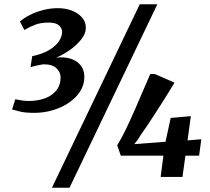

<svg xmlns="http://www.w3.org/2000/svg" viewBox="-20 -835 990 906"><path d="M143 -302.5Q95.5 -302.5 72.2 -309.2Q49 -316 37 -318L52 -366.5Q68 -363 84.2 -360.8Q100.5 -358.5 116.5 -358.5Q156.5 -358.5 190.5 -370.5Q224.5 -382.5 245.2 -407.5Q266 -432.5 266 -471Q266 -493.5 246.5 -512.8Q227 -532 184.5 -531.5Q174.5 -530 163.2 -527.8Q152 -525.5 141.8 -523Q131.5 -520.5 124 -518L132 -570Q182.5 -580.5 213.5 -599.8Q244.5 -619 258.8 -641.5Q273 -664 273 -683.5Q273 -702.5 258 -715.5Q243 -728.5 210 -728.5Q173 -728.5 147.8 -719Q122.5 -709.5 95 -693.5L74 -733.5Q92 -749.5 119.8 -763.8Q147.5 -778 182 -787.2Q216.5 -796.5 253.5 -796.5Q288.5 -796.5 318.2 -785.2Q348 -774 366.5 -753.2Q385 -732.5 385 -703.5Q385 -676 363 -648.5Q341 -621 308.8 -598.5Q276.5 -576 245 -563Q282.5 -567.5 312.5 -558.2Q342.5 -549 360.2 -527.2Q378 -505.5 378 -472Q378 -434.5 358 -403.5Q338 -372.5 304.2 -349.8Q270.5 -327 228.5 -314.8Q186.5 -302.5 143 -302.5ZM639.5 -815H722.5L308 51H225ZM738 0 751 -100.5H550L533 -149.5Q554 -183 575.5 -228Q597 -273 618 -321Q639 -369 657.2 -412Q675.5 -455 689 -485.5H711L803.5 -445Q789 -421 772.2 -393.8Q755.5 -366.5 737.8 -339.2Q720 -312 703.5 -286.2Q687 -260.5 672.8 -239.2Q658.5 -218 648 -204Q641.5 -194 633 -180.5Q624.5 -167 613.5 -155L761 -166L785.5 -278.5L880.5 -287L865 -172.5L930 -178L919.5 -100.5H855L841 0Z"/></svg>

Font: Merriweather ExtraBold
Style: Italic
Weight: 800
Italic angle: -7.8°
Version: Version 2.101